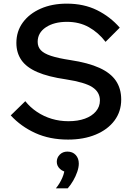

<svg xmlns="http://www.w3.org/2000/svg" viewBox="-20 -751 732 1055"><path d="M39 -117 119 -195Q146 -161 183.5 -136Q221 -111 264.5 -98Q308 -85 356 -85Q408 -85 446.5 -99Q485 -113 507 -139Q529 -165 529 -199Q529 -245 487.5 -272Q446 -299 342 -315Q245 -329 185 -355Q125 -381 97.5 -421Q70 -461 70 -515Q70 -579 105.5 -627.5Q141 -676 203.5 -703.5Q266 -731 347 -731Q441 -731 513.5 -695Q586 -659 638 -599L560 -521Q521 -572 468.5 -601.5Q416 -631 348 -631Q277 -631 232 -601Q187 -571 187 -521Q187 -494 204 -475.5Q221 -457 260.5 -444Q300 -431 366 -421Q465 -406 526.5 -378Q588 -350 617 -307Q646 -264 646 -204Q646 -138 609 -88.5Q572 -39 506 -11.5Q440 16 354 16Q253 16 174 -20Q95 -56 39 -117ZM352 284H287Q309 257 322.5 225.5Q336 194 334 173L353 194Q328 194 310 177.5Q292 161 292 138Q292 115 308.5 98.5Q325 82 350 82Q379 82 396 100.5Q413 119 413 148Q413 168 404.5 193Q396 218 382 242Q368 266 352 284Z"/></svg>

Font: Wix Madefor Display SemiBold
Style: Regular
Weight: 600
Designer: Dalton Maag Ltd
Foundry: Dalton Maag Ltd
Version: Version 3.100